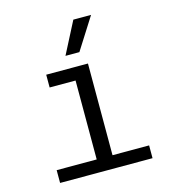

<svg xmlns="http://www.w3.org/2000/svg" viewBox="-115 -877 879 973"><g transform="rotate(-15 325.0 -391.0)"><path d="M290 0V-548H373V0ZM80 0V-67H565V0ZM154 -481V-548H332V-481ZM273 -615 359 -782H452L346 -615Z"/></g></svg>

Font: Azeret Mono Light
Style: Regular
Weight: 300
Designer: Martin Vácha
Foundry: Displaay
Version: Version 1.002